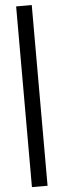

<svg xmlns="http://www.w3.org/2000/svg" viewBox="-66 -831 356 1075"><g transform="rotate(-5 112.5 -293.0)"><path d="M156.2 -800.8H68.4V214.8H156.2Z"/></g></svg>

Font: Giphurs SC
Style: Regular
Weight: 400
Version: Version 0.920